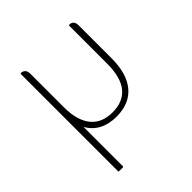

<svg xmlns="http://www.w3.org/2000/svg" viewBox="-151 -460 719 719"><g transform="rotate(-45 208.5 -100.0)"><path d="M94 -51V157Q94 160 91 160H71Q68 160 68 157V-357Q68 -360 71 -360H73Q80 -360 87 -354Q94 -348 94 -332V-156Q94 -86 123.5 -49.5Q153 -13 209 -13Q324 -13 324 -156V-357Q324 -360 327 -360H329Q337 -360 343.5 -354Q350 -348 350 -332V-159Q350 -77 313.5 -34Q277 9 209 9Q129 9 94 -51Z"/></g></svg>

Font: Zain ExtraLight
Style: Regular
Weight: 200
Designer: Zain,Boutros
Foundry: Mobile Telecommunications Company (Zain), 2024
Version: Version 1.51; ttfautohint (v1.8.4)